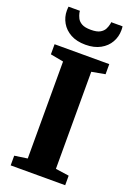

<svg xmlns="http://www.w3.org/2000/svg" viewBox="-180 -1040 770 1107"><g transform="rotate(20 205.0 -487.0)"><path d="M117 -71V-666L37 -681V-743H372.5V-681L290 -666V-70.5L372.5 -58.5V0H38V-59.5ZM204.5 -801Q150.5 -801 113.2 -821.5Q76 -842 56.5 -876Q37 -910 37 -949.5Q37 -957 37.5 -962.8Q38 -968.5 38.5 -974H108.5Q108.5 -971.5 108.8 -968Q109 -964.5 110 -961Q113 -946.5 121 -930.5Q129 -914.5 148.2 -903.5Q167.5 -892.5 204.5 -892.5Q241.5 -892.5 260.5 -903.5Q279.5 -914.5 287.5 -930.2Q295.5 -946 298.5 -961Q300 -964.5 300 -968Q300 -971.5 300 -974H370Q371 -968.5 371.2 -963Q371.5 -957.5 371.5 -950Q371.5 -910.5 352.2 -876.5Q333 -842.5 295.5 -821.8Q258 -801 204.5 -801Z"/></g></svg>

Font: Merriweather 36pt Black
Style: Regular
Weight: 900
Version: Version 2.100